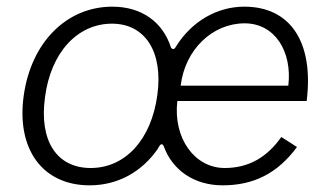

<svg xmlns="http://www.w3.org/2000/svg" viewBox="-20 -546 1004 576"><path d="M249 10C333 10 405 -30 453 -99C461 -115 466 -117 471 -108C497 -35 563 10 648 10C740 10 812 -25 871 -105L824 -135C780 -73 725 -42 654 -42C564 -42 499 -131 512 -243H900C922 -420 851 -526 713 -526C630 -526 555 -481 509 -408C504 -398 499 -396 493 -403C469 -479 406 -526 317 -526C180 -526 73 -419 51 -258C29 -98 108 10 249 10ZM714 -476C805 -476 857 -391 845 -289H522C535 -397 617 -476 714 -476ZM252 -42C150 -42 97 -124 115 -254C132 -388 212 -475 316 -475C415 -475 470 -391 452 -261C434 -127 356 -42 252 -42Z"/></svg>

Font: United Sans ExtraLight
Style: Italic
Weight: 200
Italic angle: -8°
Designer: Pablo Impallari, Rodrigo Fuenzalida (Modified by Dan O. Williams)
Version: Version 1.000;PS 001.000;hotconv 1.0.88;makeotf.lib2.5.64775